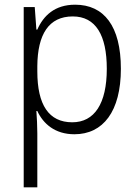

<svg xmlns="http://www.w3.org/2000/svg" viewBox="-20 -562 586 818"><path d="M300 -542C213 -542 165 -495 139 -436H135L128 -532H81V236H139V6C139 -25 137 -61 135 -89H139C164 -35 214 10 297 10C419 10 495 -87 495 -269C495 -451 423 -542 300 -542ZM290 -492C388 -492 435 -412 435 -269C435 -120 382 -41 288 -41C188 -41 139 -115 139 -258V-280C140 -416 188 -492 290 -492Z"/></svg>

Font: Noto Sans Bengali SemiCondensed Light
Style: Regular
Weight: 300
Width: 4
Designer: Joana Ranito - Universal Thirst; Jelle Bosma - Monotype Design Team
Foundry: Universal Thirst ehf.
Version: Version 3.000